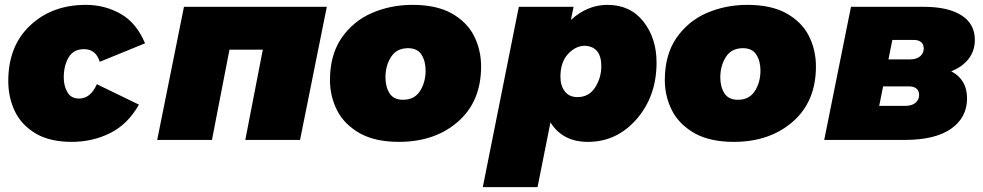

<svg xmlns="http://www.w3.org/2000/svg" viewBox="-20 -575 4038 789"><path d="M275 8Q187 8 129 -25Q68.5 -60.5 41.2 -117.5Q14 -174.5 14 -242Q14 -386 104 -470.5Q194 -555 333 -555Q411 -555 476 -518Q541 -481 576 -397L390 -321Q374 -373 325 -373Q282 -373 262 -339Q242 -305 242 -257Q242 -222 257 -196Q272 -170 305 -170Q352 -170 378 -229L551 -145Q505 -64 432.5 -28Q360 8 275 8Z M736 -547H1323L1213 0H988L1060 -371H923L851 0H626Z M1619 8Q1524 8 1461 -26Q1395.5 -62.5 1365.8 -120.5Q1336 -178.5 1336 -246Q1336 -347 1381.5 -416Q1430.5 -488 1508 -521.5Q1585.5 -555 1675 -555Q1771 -555 1833.5 -521.5Q1898.5 -485.5 1927.8 -427.8Q1957 -370 1957 -302Q1957 -158 1862 -75Q1767 8 1619 8ZM1636 -165Q1683 -165 1706 -201Q1729 -237 1729 -285Q1729 -324 1712 -350.5Q1695 -377 1657 -377Q1610 -377 1587 -341Q1564 -305 1564 -257Q1564 -218 1581 -191.5Q1598 -165 1636 -165Z M2189 194H1964L2112 -547H2337L2326 -493Q2394 -555 2476 -555Q2570 -555 2624 -486.5Q2678 -418 2678 -318Q2678 -180 2596.5 -86Q2515 8 2396 8Q2292 8 2242 -72ZM2353 -176Q2400 -176 2425.5 -215.5Q2451 -255 2451 -303Q2451 -383 2384 -387Q2346 -387 2314.5 -353.5Q2283 -320 2283 -259Q2283 -223 2301 -199.5Q2319 -176 2353 -176Z M2995 8Q2900 8 2837 -26Q2771.5 -62.5 2741.8 -120.5Q2712 -178.5 2712 -246Q2712 -347 2757.5 -416Q2806.5 -488 2884 -521.5Q2961.5 -555 3051 -555Q3147 -555 3209.5 -521.5Q3274.5 -485.5 3303.8 -427.8Q3333 -370 3333 -302Q3333 -158 3238 -75Q3143 8 2995 8ZM3012 -165Q3059 -165 3082 -201Q3105 -237 3105 -285Q3105 -324 3088 -350.5Q3071 -377 3033 -377Q2986 -377 2963 -341Q2940 -305 2940 -257Q2940 -218 2957 -191.5Q2974 -165 3012 -165Z M3477 -547H3776Q3876 -547 3931 -512Q3986 -477 3986 -411Q3986 -367 3961 -334Q3936 -301 3889 -282Q3954 -248 3954 -171Q3954 -92 3888.5 -46Q3823 0 3698 0H3367ZM3720 -331Q3746 -331 3761 -343.5Q3776 -356 3776 -376Q3776 -393 3765 -402Q3754 -411 3735 -411H3647L3631 -331ZM3701 -140Q3727 -140 3742 -152.5Q3757 -165 3757 -185Q3757 -202 3746 -211Q3735 -220 3716 -220H3609L3593 -140Z"/></svg>

Font: Argentum Sans Black
Style: Italic
Weight: 900
Italic angle: -11°
Designer: Julieta Ulanovsky (font), Cristiano Sobral (main changes and remaster)
Foundry: Julieta Ulanovsky (font), Cristiano Sobral (main changes and remaster)
Version: Version 2.007;June 15, 2022;FontCreator 14.0.0.2814 64-bit; 